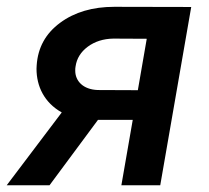

<svg xmlns="http://www.w3.org/2000/svg" viewBox="-56 -549 619 569"><path d="M282.7 -528.8C218.8 -528.8 165 -513.2 122.1 -481.4C79.1 -449.7 56.2 -407.7 52.7 -355.5C52.7 -352.1 52.2 -348.6 52.2 -345.2C52.2 -293.9 74.7 -245.1 127 -215.8L-36.1 0H90.8L234.4 -193.8H337.4L303.7 0H418.9L510.7 -528.3ZM168 -352.5C171.4 -375.5 183.1 -395 204.1 -410.6C224.6 -425.8 250 -434.1 279.8 -434.6L378.9 -434.1L352.5 -281.7L233.9 -282.2C189.5 -283.7 167 -309.6 167 -339.4C167 -343.8 167 -348.1 168 -352.5Z"/></svg>

Font: Roboto Medium
Style: Italic
Weight: 500
Italic angle: -12°
Designer: Google
Version: Version 2.137; 2017